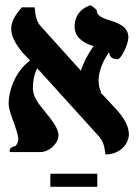

<svg xmlns="http://www.w3.org/2000/svg" viewBox="-20 -583 521 736"><path d="M472 -441C472 -483 426 -498 394 -507C354 -520 352 -532 351 -542C350 -545 349 -548 328 -563C328 -563 266 -549 266 -481C266 -446 291 -420 339 -406C316 -375 300 -343 290 -312C238 -370 184 -429 133 -486C122 -499 115 -522 113 -555H64C37 -525 23 -499 23 -473C23 -445 38 -416 66 -382C75 -372 86 -361 95 -351C36 -307 13 -232 13 -186C13 -166 25 -133 36 -105C42 -85 50 -65 50 -50C50 -36 42 -23 36 -22C22 -21 13 -7 18 0H134C168 0 204 -32 204 -65C204 -92 177 -125 150 -158C128 -185 106 -212 106 -245C106 -266 110 -299 123 -321C208 -227 279 -149 364 -55H363C375 -42 381 -21 384 9C445 9 474 -36 474 -68C474 -96 459 -126 430 -159C408 -183 386 -207 364 -230H368C361 -241 358 -257 358 -275C358 -306 371 -343 396 -380C400 -380 402 -380 402 -380C402 -380 397 -379 401 -372H400C405 -363 412 -356 432 -356C442 -356 472 -409 472 -441ZM173 133H353V83H173Z"/></svg>

Font: Libertinus Serif
Style: Bold
Weight: 700
Designer: Philipp H. Poll, Khaled Hosny
Foundry: Caleb Maclennan
Version: Version 7.050;RELEASE